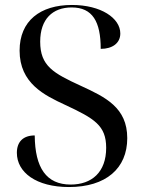

<svg xmlns="http://www.w3.org/2000/svg" viewBox="-20 -744 584 774"><path d="M258 10C407 10 493 -65 493 -187C493 -310 406 -352 306 -398C195 -449 142 -478 142 -576C142 -667 192 -714 269 -714C353 -714 386 -657 386 -547C433 -547 465 -570 465 -609C465 -671 387 -724 270 -724C142 -724 59 -660 59 -540C59 -408 159 -360 243 -321C361 -266 408 -238 408 -148C408 -50 350 0 265 0C167 0 121 -67 120 -198C74 -198 48 -173 48 -128C48 -49 126 10 258 10Z"/></svg>

Font: Noto Serif Display
Style: Regular
Weight: 400
Designer: Monotype Design Team
Foundry: Monotype Imaging Inc.
Version: Version 2.009